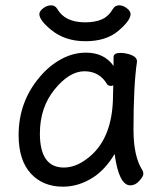

<svg xmlns="http://www.w3.org/2000/svg" viewBox="-20 -684 615 722"><path d="M471 -631Q471 -607 425 -568Q379 -529 301.5 -529Q224 -529 172 -572Q128 -608 128 -631Q128 -642 142.5 -653Q157 -664 172 -664Q187 -664 195 -651Q224 -600 300 -600Q337 -600 362.5 -611Q388 -622 405 -651Q413 -664 428 -664Q443 -664 457 -653Q471 -642 471 -631ZM504 -4Q489 13 470 13Q427 13 411 -105Q376 -46 329 -16Q275 18 217 18Q141 18 95.5 -32Q50 -82 50 -176Q50 -301 129 -394Q165 -437 210 -461.5Q255 -486 303 -486Q372 -486 407 -436V-469Q407 -485 432 -485Q452 -485 472 -478Q495 -469 495 -454V-452V-451Q482 -364 482 -196Q482 -95 516 -43Q519 -38 519 -29.5Q519 -21 504 -4ZM130 -182Q130 -54 220 -54Q262 -54 303 -84Q405 -156 405 -327Q405 -345 406 -363Q401 -361 397 -361Q388 -361 383 -367Q354 -416 297.5 -416Q241 -416 185.5 -348Q130 -280 130 -182Z"/></svg>

Font: Moon Stars Kai
Style: Bold
Weight: 700
Designer: GuiWonder
Version: Version 1.101